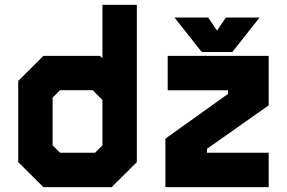

<svg xmlns="http://www.w3.org/2000/svg" viewBox="-20 -770 1180 790"><path d="M439.5 0H158.5L55 -103V-437L158.5 -540H391.5L401.5 -530.5V-750H543V-103ZM403.5 -67.5H195L126 -135.5V-411.5L185 -469.5H384L472.5 -381.5V-135.5ZM371 -141.5 401.5 -172V-358.5L361.5 -399H227L196.5 -368V-172L227 -141.5ZM403.5 -67.5 472.5 -135.5V-683V-381.5L384 -469.5H185L126 -411.5V-135.5L195 -67.5ZM746 -71H1023H746V-173L1001.5 -362V-470H735H1001.5V-362L746 -173ZM660.5 0V-199.5L918 -383.5V-398.5H670V-540H1085.5V-336.5L831.5 -157.5V-141.5H1085.5V0ZM810 -556 698 -698H836.5L873 -644L909.5 -698H1048L936 -556ZM843.5 -595H900.5L943 -653L900.5 -595H843.5L801 -653Z"/></svg>

Font: Tourney Black
Style: Regular
Weight: 900
Version: Version 1.015